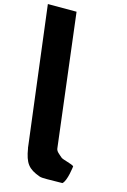

<svg xmlns="http://www.w3.org/2000/svg" viewBox="-216 -1075 758 1144"><g transform="rotate(15 163.0 -503.5)"><path d="M-69.3 -1008H107.7L208 -191C210.4 -173 227.8 -161.8 246.6 -145C256.9 -135.7 317.1 -124 326.6 -113C326.6 -113 316.7 -21.3 290.6 0C206.5 0 168.1 4.3 148.1 -3C77.4 -28.9 53.4 -57.6 38.8 -148L38.3 -148L36.1 -166.5C34.7 -176.7 33.4 -187.5 32.1 -199L31.9 -200Z"/></g></svg>

Font: Hussar
Style: BdOpOblOne
Weight: 700
Foundry: Cannot Into Space Fonts
Version: Version 2.00